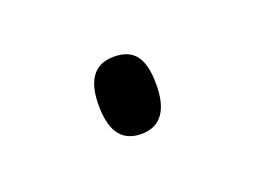

<svg xmlns="http://www.w3.org/2000/svg" viewBox="-34 -131 257 194"><g transform="rotate(-20 94.5 -34.5)"><path d="M64 -35C64 -10 72 7 95 7C116 7 126 -8 126 -35C126 -63 117 -76 95 -76C72 -76 64 -59 64 -35Z"/></g></svg>

Font: Noto Sans Armenian ExtraCondensed ExtraLight
Style: Regular
Weight: 200
Width: 2
Designer: Monotype Design Team
Foundry: Monotype Imaging Inc.
Version: Version 2.008